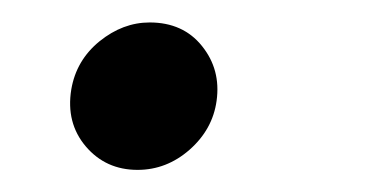

<svg xmlns="http://www.w3.org/2000/svg" viewBox="-20 -145 328 171"><path d="M102.5 6.3Q74.2 6.3 56.4 -14.6Q38.6 -35.6 43.5 -65.4Q47.9 -91.3 68.6 -108.2Q89.4 -125 113.3 -125Q143.1 -125 159.9 -104Q176.8 -83 172.9 -55.2Q169.4 -29.8 148.9 -11.7Q128.4 6.3 102.5 6.3Z"/></svg>

Font: Inter Variable
Style: Italic
Weight: 400
Italic angle: -9.39999°
Designer: Rasmus Andersson
Foundry: rsms
Version: Version 4.001;git-9221beed3